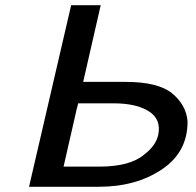

<svg xmlns="http://www.w3.org/2000/svg" viewBox="-20 -714 750 734"><path d="M91 0 252 -694H365L298 -401H459Q584 -401 637.5 -357.5Q691 -314 697 -251Q698 -133 599 -66.5Q500 0 358 0ZM223 -77H359Q477 -77 531 -123Q576 -157 585 -199Q597 -258 549 -288.5Q501 -319 414 -319H279L273 -296Z"/></svg>

Font: Coval
Style: Medium Italic
Weight: 500
Foundry: Context Ltd
Version: Version 001.000